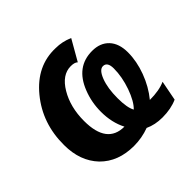

<svg xmlns="http://www.w3.org/2000/svg" viewBox="-139 -686 844 844"><g transform="rotate(-45 282.5 -264.0)"><path d="M423 10Q377 10 341 -7Q295 10 246 10Q148 10 89 -50Q31 -111 31 -210Q30 -345 111 -443.5Q192 -542 306 -538Q347 -538 386 -521L331 -425Q321 -435 297 -435Q243 -435 205.5 -372Q168 -309 168 -223Q168 -80 276 -80Q249 -132 249 -199Q249 -258 270 -311Q311 -416 411 -416Q461 -416 489.5 -385.5Q518 -355 518 -300Q518 -245 496.5 -187Q475 -129 438 -84Q497 -84 534 -101L516 -8Q476 10 423 10ZM358 -104Q384 -129 404 -185Q424 -242 424 -294Q424 -335 397 -335Q375 -335 359 -293.5Q343 -252 343 -190Q343 -130 358 -104Z"/></g></svg>

Font: Libra Sans
Style: Bold Italic
Weight: 700
Italic angle: -12°
Foundry: Context Ltd
Version: Version 1.002